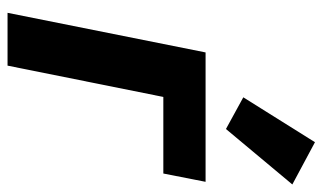

<svg xmlns="http://www.w3.org/2000/svg" viewBox="-193 -662 855 509"><g transform="rotate(90 234.5 -407.5)"><path d="M14 0 119 -525H462L440 -413H237L154 0ZM469 -755 322 -579 238 -625 357 -815Z"/></g></svg>

Font: IBM Plex Sans
Style: Italic
Weight: 400
Italic angle: -11.31°
Designer: Mike Abbink, Paul van der Laan, Pieter van Rosmalen
Foundry: Bold Monday
Version: Version 3.201